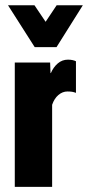

<svg xmlns="http://www.w3.org/2000/svg" viewBox="-20 -728 343 748"><path d="M37.6 0H183.1V-319.8Q191.4 -344.2 207.5 -357.9Q223.6 -371.6 242.7 -371.6Q253.4 -371.6 261 -370.4Q268.6 -369.1 275.9 -366.2V-489.3Q270.5 -492.2 262.5 -493.9Q254.4 -495.6 244.6 -495.6Q222.2 -495.6 205.1 -481Q188 -466.3 178.2 -443.4H176.8L175.3 -484.4H37.6ZM115.2 -544.4H200.2L302.7 -707.5H200.7L157.7 -643.1L114.3 -707.5H11.2Z"/></svg>

Font: Roboto Flex
Style: wght 700 wdth 25 opsz 34 GRAD 0.00 slnt 0.00 XTRA 468 XOPQ 96 YOPQ 79 YTLC 514 YTUC 712 YTAS 750 YTDE -203.00 YTFI 738
Weight: 700
Width: 1
Designer: Berlow after Robertson
Foundry: Google
Version: Version 3.100